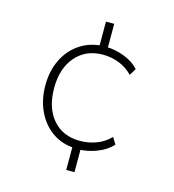

<svg xmlns="http://www.w3.org/2000/svg" viewBox="-107 -694 815 899"><g transform="rotate(15 300.0 -244.5)"><path d="M296 115V-8L306 6Q245 3 198.5 -29.5Q152 -62 125.5 -117.5Q99 -173 99 -243Q99 -311 124.5 -365Q150 -419 196.5 -452Q243 -485 305 -490L296 -468V-604H336V-468L327 -490Q371 -490 416.5 -472.5Q462 -455 488 -425L468 -392Q439 -422 401.5 -436.5Q364 -451 323 -451Q241 -451 191.5 -394Q142 -337 142 -242Q142 -145 190.5 -89Q239 -33 322 -33Q363 -33 401 -47Q439 -61 468 -91L488 -59Q460 -28 414.5 -10.5Q369 7 325 7L336 -8V115Z"/></g></svg>

Font: Nunito Sans 12pt ExtraLight
Style: Regular
Weight: 200
Designer: Vernon Adams
Foundry: Vernon Adams
Version: Version 3.101;gftools[0.9.27]